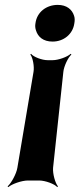

<svg xmlns="http://www.w3.org/2000/svg" viewBox="-20 -558 325 785"><path d="M117 -264 51 128C47 153 26 191 11 204L14 207C29 194 69 180 94 180H140C165 180 203 194 214 207L217 204C206 191 195 153 197 128L239 -264C241 -286 258 -323 272 -335L269 -338C255 -325 218 -312 196 -312H174C152 -312 117 -325 107 -338L104 -335C114 -323 121 -286 117 -264ZM284 -463C286 -474 286 -484 283 -493C275 -519 253 -538 216 -538C170 -538 131 -509 125 -463C123 -452 124 -443 127 -434C135 -407 157 -388 195 -388C240 -388 278 -418 284 -463Z"/></svg>

Font: Asimov
Style: EdgeIt
Weight: 500
Designer: Google
Version: Version 2.000980: 2014